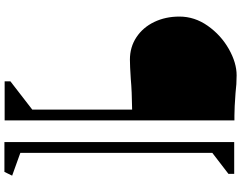

<svg xmlns="http://www.w3.org/2000/svg" viewBox="-131 -705 1091 869"><g transform="rotate(90 414.5 -270.5)"><path d="M401 -791Q468 -786 503 -786H525V254H348V228L476 129V-323Q392 -322 338 -317Q278 -313 250 -313Q193 -313 148.5 -342.5Q104 -372 79.5 -423Q55 -474 55 -537Q55 -606 97 -665.5Q139 -725 201.5 -760.5Q264 -796 321 -796Q361 -796 401 -791ZM758 255H623V-785H767V-759L672 -686V183L775 220Z"/></g></svg>

Font: Inknut Antiqua Light
Style: Regular
Weight: 300
Designer: Claus Eggers Sørensen
Foundry: Claus Eggers Sørensen
Version: Version 1.003; ttfautohint (v1.8.2) -l 8 -r 50 -G 200 -x 14 